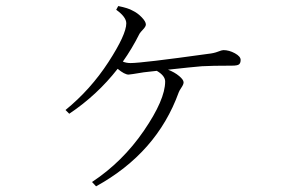

<svg xmlns="http://www.w3.org/2000/svg" viewBox="-20 -581 1040 651"><path d="M374 -547.9 380.9 -560.5Q415 -553.7 429.7 -544.9Q446.3 -537.1 460.4 -522.5Q474.6 -507.8 474.6 -498Q474.6 -491.2 465.3 -481.4Q456.1 -471.7 453.1 -466.8Q427.7 -416 396.5 -372.1Q408.2 -367.2 422.9 -367.2Q461.9 -367.2 685.5 -398.4Q705.1 -400.4 718.8 -405.8Q732.4 -411.1 737.3 -411.1Q756.8 -411.1 776.4 -400.4Q795.9 -389.6 795.9 -377.9Q795.9 -367.2 790.5 -362.8Q785.2 -358.4 766.6 -358.4Q698.2 -358.4 664.1 -356.4Q628.9 -353.5 549.8 -344.7Q572.3 -335.9 587.4 -323.2Q602.5 -310.5 602.5 -301.8Q602.5 -294.9 595.2 -284.2Q587.9 -273.4 585.9 -267.6Q511.7 -62.5 305.7 50.8L292 36.1Q395.5 -32.2 467.8 -137.7Q540 -243.2 540 -304.7Q540 -324.2 511.7 -340.8L467.8 -335.9Q420.9 -328.1 416 -328.1Q402.3 -328.1 378.9 -347.7Q309.6 -258.8 214.8 -195.3L202.1 -208Q287.1 -277.3 347.7 -370.6Q408.2 -463.9 408.2 -502Q408.2 -523.4 374 -547.9Z"/></svg>

Font: GenYoMin TW TTF ExtraLight
Style: Regular
Weight: 250
Version: Version 1.300